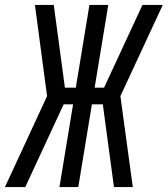

<svg xmlns="http://www.w3.org/2000/svg" viewBox="-34 -755 677 775"><path d="M502 0H426L381 -334H337L282 0H206L261 -334H223L68 0H-14L156 -367L107 -735H183L228 -401H272L327 -735H403L348 -401H386L541 -735H623L452 -367Z"/></svg>

Font: Iosevka Extended
Style: Italic
Weight: 400
Width: 7
Italic angle: -9°
Monospace: yes
Designer: Belleve Invis
Foundry: Belleve Invis
Version: Version 32.5.0; ttfautohint (v1.8.4)